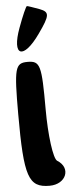

<svg xmlns="http://www.w3.org/2000/svg" viewBox="-68 -1166 449 1149"><g transform="rotate(-5 156.0 -591.5)"><path d="M32 -492C32 -117 55 -50 182 -50C282 -50 320 -146 240 -195C217 -209 198 -352 198 -510C198 -772 191 -800 115 -800C40 -800 32 -771 32 -492ZM85 -1008C23 -841 91 -813 196 -962C270 -1066 272 -1086 215 -1108C177 -1122 145 -1133 140 -1133C135 -1133 111 -1079 85 -1008Z"/></g></svg>

Font: Hussar Skorodowane
Style: Bold
Weight: 700
Foundry: Cannot Into Space Fonts
Version: Version 0.892